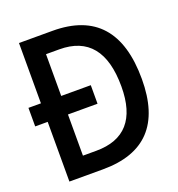

<svg xmlns="http://www.w3.org/2000/svg" viewBox="-126 -798 839 903"><g transform="rotate(-20 293.0 -346.5)"><path d="M5.9 -298.8V-391.6H68.4V-693.4H236.3Q553.7 -693.4 553.7 -336.9Q553.7 0 236.3 0H68.4V-298.8ZM169.9 -92.8H236.3Q451.2 -92.8 451.2 -336.9Q451.2 -600.6 236.3 -600.6H169.9V-391.6H317.9V-298.8H169.9Z"/></g></svg>

Font: Cascadia Mono PL
Style: Regular
Weight: 400
Monospace: yes
Designer: Aaron Bell
Foundry: Saja Typeworks
Version: Version 2404.023; ttfautohint (v1.8.4)